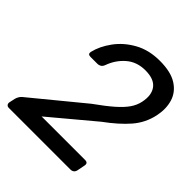

<svg xmlns="http://www.w3.org/2000/svg" viewBox="-194 -843 974 974"><g transform="rotate(45 293.5 -355.5)"><path d="M23 0Q13 0 8 -6.5Q3 -13 5 -23L12 -55Q14 -64 21 -75Q28 -86 46 -99L304 -311Q363 -353 399 -384.5Q435 -416 454 -443.5Q473 -471 479 -501Q491 -558 466 -591.5Q441 -625 378 -625Q317 -625 275.5 -589Q234 -553 215 -499Q210 -486 201 -481Q192 -476 184 -476H133Q112 -476 116 -495Q128 -546 164.5 -596Q201 -646 259.5 -678.5Q318 -711 396 -711Q475 -711 519.5 -682.5Q564 -654 578 -607Q592 -560 580 -504Q566 -438 522 -387Q478 -336 404 -282L171 -87H483Q506 -87 501 -64L493 -23Q488 0 464 0Z"/></g></svg>

Font: Lubike
Style: Italic
Weight: 400
Italic angle: -12°
Foundry: Honoka55
Version: Version 1.000;July 22, 2022;FontCreator 14.0.0.2862 64-bit